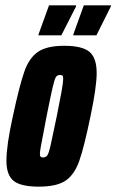

<svg xmlns="http://www.w3.org/2000/svg" viewBox="-20 -689 434 717"><path d="M4 -89Q4 -146 28 -255Q53 -371 71 -422Q89 -473 122 -495.5Q155 -518 220 -518Q287 -518 314 -495.5Q341 -473 341 -416Q341 -365 318 -255Q294 -139 276 -88Q258 -37 225 -14.5Q192 8 125 8Q58 8 31 -13.5Q4 -35 4 -89ZM192 -255Q203 -309 209.5 -345.5Q216 -382 216 -394Q216 -404 213.5 -406.5Q211 -409 204 -409Q194 -409 189 -401.5Q184 -394 177 -364.5Q170 -335 154 -255L143 -197Q129 -127 129 -116Q129 -106 132 -103.5Q135 -101 141 -101Q151 -101 156.5 -108.5Q162 -116 169 -146.5Q176 -177 192 -255ZM124 -557V-561L163 -669H264V-665L209 -557ZM254 -557V-561L293 -669H394V-665L340 -557Z"/></svg>

Font: Saira Ultra Condensed Black
Style: Italic
Weight: 900
Width: 1
Italic angle: -12°
Designer: Hector Gatti with collaboration of the Omnibus-Type team
Foundry: Omnibus-Type
Version: Version 1.001; ttfautohint (v1.8)